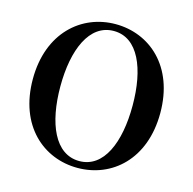

<svg xmlns="http://www.w3.org/2000/svg" viewBox="-112 -872 1009 1004"><g transform="rotate(15 392.5 -370.0)"><path d="M393 19C578 19 738 -118 738 -370C738 -623 577 -759 393 -759C209 -759 48 -621 48 -370C48 -117 209 19 393 19ZM393 -18C261 -18 197 -170 197 -370C197 -569 261 -722 393 -722C525 -722 588 -569 588 -370C588 -170 525 -18 393 -18Z"/></g></svg>

Font: Noto Serif CJK TC
Style: Bold
Weight: 700
Designer: Ryoko NISHIZUKA 西塚涼子 (kana & ideographs); Frank Grießhammer (Latin, Greek & Cyrillic); Wenlong ZHANG 张文龙 (bopomofo); San
Foundry: Adobe
Version: Version 2.001;hotconv 1.1.0;makeotfexe 2.6.0